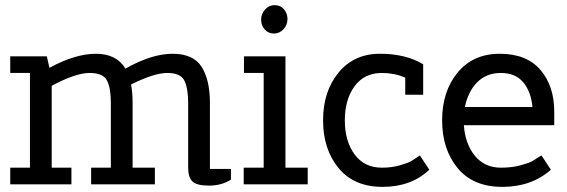

<svg xmlns="http://www.w3.org/2000/svg" viewBox="-20 -720 2215 750"><path d="M336 0V-65H413V-318Q413 -376 398 -405.5Q383 -435 329.5 -435Q276 -435 182 -385V-65H259V0H20V-65H97V-435H20V-500H163L173 -455Q274 -510 354.5 -510Q435 -510 470 -452Q573 -510 654 -510Q735 -510 767.5 -459Q800 -408 800 -318V-60H882V-18Q845 5 796.5 5Q748 5 731.5 -11.5Q715 -28 715 -65V-318Q715 -376 700 -405.5Q685 -435 633.5 -435Q582 -435 492 -390Q498 -357 498 -318V-65H585V0Z M933 -435V-500H1095V-65H1182V0H932V-65H1010V-435ZM1050 -589Q1028 -589 1014 -605Q1000 -621 1000 -643.5Q1000 -666 1015.5 -683Q1031 -700 1053 -700Q1075 -700 1089 -684Q1103 -668 1103 -645.5Q1103 -623 1087.5 -606Q1072 -589 1050 -589Z M1633 -469V-350H1563V-417Q1520 -435 1472 -435Q1403 -435 1365 -383Q1327 -331 1327 -250Q1327 -169 1365 -117Q1403 -65 1472 -65Q1511 -65 1543 -74.5Q1575 -84 1586 -90.5Q1597 -97 1620 -113L1657 -57Q1586 10 1474.5 10Q1363 10 1302.5 -63.5Q1242 -137 1242 -250Q1242 -363 1302.5 -436.5Q1363 -510 1464 -510Q1565 -510 1633 -469Z M2145 -284V-231H1792Q1797 -158 1835 -111.5Q1873 -65 1937 -65Q1979 -65 2012.5 -74Q2046 -83 2059 -90.5Q2072 -98 2095 -113L2132 -57Q2056 10 1942 10Q1828 10 1767.5 -63.5Q1707 -137 1707 -250Q1707 -363 1767.5 -436.5Q1828 -510 1932.5 -510Q2037 -510 2091 -447Q2145 -384 2145 -284ZM1796 -302H2060Q2054 -363 2023.5 -399Q1993 -435 1936.5 -435Q1880 -435 1844 -398.5Q1808 -362 1796 -302Z"/></svg>

Font: Cherry Swash
Style: Regular
Weight: 400
Designer: Kasatkina Nataliya
Foundry: Nataliya Kasatkina
Version: Version 1.001